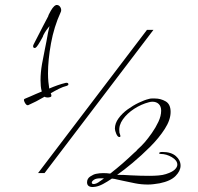

<svg xmlns="http://www.w3.org/2000/svg" viewBox="-20 -760 795 772"><path d="M91 -337Q85 -337 79 -349Q73 -361 80 -363Q91 -368 102.5 -372.5Q114 -377 124 -382Q130 -384 136 -387Q142 -390 148 -392Q145 -403 144 -414Q143 -425 143 -437Q143 -469 149 -503Q155 -537 161 -565L167 -595L173 -628L179 -655Q174 -649 167 -639.5Q160 -630 154 -618Q154 -618 152 -612Q130 -571 123 -568Q122 -568 121.5 -567.5Q121 -567 119 -567Q115 -567 113.5 -571Q112 -575 115 -581L134 -618Q144 -637 153 -655Q162 -673 174 -695Q174 -697 175 -699Q176 -701 177 -703Q192 -734 204 -739Q205 -740 208 -740Q216 -740 221 -733.5Q226 -727 226 -719Q226 -717 225.5 -715Q225 -713 224 -711Q197 -652 185 -585.5Q173 -519 173 -465Q173 -447 174.5 -431Q176 -415 178 -404Q194 -411 211 -417Q228 -423 245 -427H248Q255 -427 255 -421Q255 -417 249 -415Q233 -411 217 -403Q201 -395 184 -385Q190 -372 183 -370Q180 -369 177 -368.5Q174 -368 171 -368Q164 -368 159 -371Q142 -361 125.5 -352.5Q109 -344 93 -337ZM133 -64 571 -640H597L159 -64ZM353 -8Q330 -8 330 -27Q330 -42 343 -50.5Q356 -59 366 -61Q381 -64 395 -64Q403 -64 409.5 -63.5Q416 -63 423 -62Q449 -82 473 -103Q497 -124 520 -146Q528 -152 534 -160Q549 -173 562 -188Q575 -203 590.5 -225Q606 -247 617 -270.5Q628 -294 628 -315Q628 -332 618.5 -341.5Q609 -351 593 -351Q589 -351 586 -350.5Q583 -350 579 -349Q548 -341 519.5 -322.5Q491 -304 474 -280Q457 -256 460 -231V-228Q463 -220 464 -214.5Q465 -209 460 -209Q453 -209 447.5 -222Q442 -235 442 -243Q442 -264 456.5 -284Q471 -304 493 -320Q515 -336 538 -347Q561 -358 578 -362Q584 -364 590 -364Q596 -364 603 -364Q626 -364 646 -352.5Q666 -341 666 -310Q666 -278 642.5 -241.5Q619 -205 584 -170Q549 -135 513 -105Q477 -75 451 -57Q465 -57 479 -56.5Q493 -56 506 -55Q526 -54 544.5 -53.5Q563 -53 580 -53Q600 -53 617.5 -54.5Q635 -56 647 -60Q672 -68 682.5 -78Q693 -88 693 -98Q693 -115 671 -128Q649 -141 626 -141Q620 -141 620 -144Q620 -149 633 -149Q668 -149 687 -132.5Q706 -116 706 -94Q706 -73 686 -52.5Q666 -32 622 -23Q610 -21 598 -19.5Q586 -18 575 -18Q548 -18 523 -23Q498 -28 475 -33Q463 -35 452 -38Q441 -41 430 -42Q411 -29 394 -20Q377 -11 363 -9Q359 -8 353 -8ZM357 -20Q361 -20 367.5 -22.5Q374 -25 383 -32L393 -39Q396 -42 398 -43H383Q366 -43 357.5 -37Q349 -31 349 -26Q349 -20 357 -20Z"/></svg>

Font: Inspiration
Style: Regular
Weight: 400
Designer: Robert E. Leuschke
Foundry: Robert E. Leuschke
Version: Version 2.010; ttfautohint (v1.8.3)